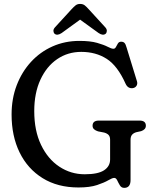

<svg xmlns="http://www.w3.org/2000/svg" viewBox="-20 -916 762 953"><path d="M628 -22.5Q628 16.5 596.5 16.5Q582.5 16.5 575 4Q567.5 -8.5 561.8 -20.8Q556 -33 547 -33Q537.5 -33 517.5 -21.2Q497.5 -9.5 461.8 2.5Q426 14.5 369.5 14.5Q266 14.5 191.5 -31.8Q117 -78 77.2 -159.5Q37.5 -241 37.5 -347.5Q37.5 -426.5 63 -493Q88.5 -559.5 134 -609Q179.5 -658.5 241 -685.8Q302.5 -713 374 -713Q428.5 -713 462.2 -703.2Q496 -693.5 514.5 -683.8Q533 -674 543 -674Q551 -674 555.5 -682.8Q560 -691.5 565.2 -700.2Q570.5 -709 581.5 -709Q592 -709 598 -702.8Q604 -696.5 608.5 -679.5L660 -512Q663.5 -499.5 657.5 -490Q651.5 -480.5 639 -478.5Q615 -475.5 603.5 -500Q563.5 -589.5 509.5 -624Q455.5 -658.5 383.5 -658.5Q316.5 -658.5 263.8 -622.5Q211 -586.5 180.5 -520.2Q150 -454 150 -364.5Q150 -267 183.8 -196.8Q217.5 -126.5 274.5 -88.8Q331.5 -51 400.5 -51Q466.5 -51 496.5 -70.8Q526.5 -90.5 526.5 -124.5V-222.5Q526.5 -238 519 -246Q511.5 -254 497 -258L466.5 -264Q454 -268 446.8 -274.5Q439.5 -281 439.5 -292Q439.5 -317.5 471 -317.5H672.5Q704 -317.5 704 -292Q704 -273 680.5 -265L657.5 -260Q644 -256.5 636 -247.8Q628 -239 628 -222.5ZM504.5 -748.5Q491 -737.5 469.5 -752L377.5 -818.5L286 -752Q264 -737.5 251 -748.5Q246 -753 245.2 -762Q244.5 -771 253 -780.5L335 -870Q346 -882 355 -889.2Q364 -896.5 377.5 -896.5Q391.5 -896.5 400.5 -889.5Q409.5 -882.5 420.5 -870L502.5 -780.5Q511 -771 510.2 -762Q509.5 -753 504.5 -748.5Z"/></svg>

Font: Fraunces 72pt S100
Style: Regular
Weight: 400
Version: Version 1.000; ttfautohint (v1.8.3)